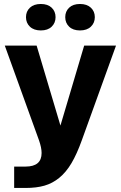

<svg xmlns="http://www.w3.org/2000/svg" viewBox="-20 -744 604 960"><path d="M50.8 195.8V88.9H107.9Q188 88.9 188 21Q188 -5.9 174.8 -43L3.9 -516.1H163.1L282.2 -116.2L400.9 -516.1H560.1L389.2 -43Q364.3 26.4 337.4 71.8Q310.5 117.2 276.4 145Q242.2 172.9 202.1 184.3Q162.1 195.8 107.9 195.8ZM434.3 -610.6Q414.6 -591.8 379.9 -591.8Q345.2 -591.8 325.7 -610.6Q306.2 -629.4 306.2 -658.2Q306.2 -687 325.7 -705.6Q345.2 -724.1 379.9 -724.1Q414.6 -724.1 434.3 -705.6Q454.1 -687 454.1 -658.2Q454.1 -629.4 434.3 -610.6ZM238.3 -610.6Q218.8 -591.8 184.1 -591.8Q149.4 -591.8 129.6 -610.6Q109.9 -629.4 109.9 -658.2Q109.9 -687 129.6 -705.6Q149.4 -724.1 184.1 -724.1Q218.8 -724.1 238.3 -705.6Q257.8 -687 257.8 -658.2Q257.8 -629.4 238.3 -610.6Z"/></svg>

Font: Creato Display ExtraBold
Style: Regular
Weight: 800
Version: Version 1.000